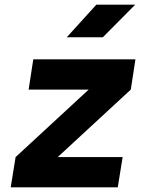

<svg xmlns="http://www.w3.org/2000/svg" viewBox="-20 -805 640 825"><path d="M26 0 47 -130 361 -420H103L123 -550H562L542 -420L228 -130H507L486 0ZM267 -645 394 -785H561L422 -645Z"/></svg>

Font: JetBrains Mono ExtraBold
Style: Italic
Weight: 800
Italic angle: -9°
Monospace: yes
Designer: Philipp Nurullin, Konstantin Bulenkov
Foundry: JetBrains
Version: Version 2.305; ttfautohint (v1.8.4.7-5d5b)